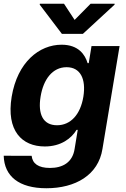

<svg xmlns="http://www.w3.org/2000/svg" viewBox="-22 -792 675 1028"><path d="M226.2 215.9C382.1 215.9 504.6 145.2 526.6 5.3L618.3 -545.5H468L453.1 -453.8H447.1C433.9 -498.2 399.1 -552.6 307.9 -552.6C188.2 -552.6 71.4 -459.5 40.5 -274.1C10.7 -92.3 94.8 -7.8 218 -7.8C304.7 -7.8 360.8 -51.5 387.8 -96.6H394.2L377.8 3.2C367.2 78.5 312.5 107.2 245.7 107.2C182.5 107.2 152 83.5 147.4 42.3L-2.1 41.9C0.7 151.3 79.2 215.9 226.2 215.9ZM190.7 -767 309.3 -610.8H421.9L591.3 -767L592 -772H463.1L377.5 -685.4L320.7 -772H191.4ZM195.3 -274.5C210.2 -367.2 259.2 -432.2 334.5 -432.2C408 -432.2 439.6 -370 424.4 -274.5C408.7 -178.3 355.8 -121.4 283.4 -121.4C208.1 -121.4 180 -181.1 195.3 -274.5Z"/></svg>

Font: Margiela Sans
Style: Bold Italic
Weight: 700
Italic angle: -9.39999°
Designer: Stefan Endress, Andreas Faust
Version: Version 1.100;FEAKit 1.0